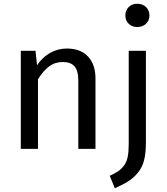

<svg xmlns="http://www.w3.org/2000/svg" viewBox="-20 -800 896 1032"><path d="M717.8 -779.8Q746.6 -779.8 764.9 -762Q783.2 -744.1 783.2 -716.8Q783.2 -689.9 764.9 -672.4Q746.6 -654.8 717.8 -654.8Q689.5 -654.8 671.6 -672.4Q653.8 -689.9 653.8 -716.8Q653.8 -744.1 671.6 -762Q689.5 -779.8 717.8 -779.8ZM339.8 -539.1Q412.6 -539.1 452.9 -496.3Q493.2 -453.6 493.2 -377.9V0H400.9V-365.2Q400.9 -421.4 379.9 -444.1Q358.9 -466.8 317.9 -466.8Q275.9 -466.8 244.1 -443.1Q212.4 -419.4 184.1 -374V0H91.8V-526.9H170.9L179.2 -449.2Q207 -491.2 248.3 -515.1Q289.6 -539.1 339.8 -539.1ZM671.9 -25.9V-526.9H764.2V-32.2Q764.2 22.9 754.4 61.3Q744.6 99.6 721.9 127.4Q699.2 155.3 671.1 173.3Q643.1 191.4 597.2 211.9L569.8 145Q599.1 131.3 615.5 120.1Q631.8 108.9 646.2 90.1Q660.6 71.3 666.3 43.5Q671.9 15.6 671.9 -25.9Z"/></svg>

Font: FiraGO
Style: Regular
Weight: 400
Designer: bBox Type
Foundry: bBox Type GmbH
Version: Version 1.001;PS 001.001;hotconv 1.0.88;makeotf.lib2.5.64775